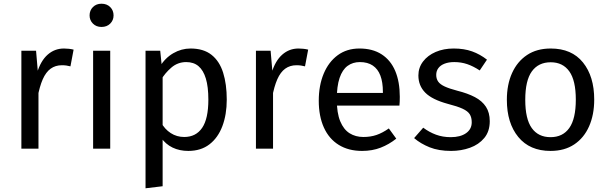

<svg xmlns="http://www.w3.org/2000/svg" viewBox="-20 -800 3274 1033"><path d="M324 -539Q337 -539 350.5 -537.5Q364 -536 376 -533L359 -443Q347 -446 337 -447.5Q327 -449 313 -449Q278 -449 252.5 -430.5Q227 -412 210 -373.5Q193 -335 182 -275L179 -407Q199 -473 236.5 -506Q274 -539 324 -539ZM95 -527H174L184 -410L187 -315V0H95Z M481 -527H573V0H481ZM526 -780Q555 -780 573 -762Q591 -744 591 -717Q591 -691 573 -673Q555 -655 526 -655Q498 -655 480 -673Q462 -691 462 -717Q462 -744 480 -762Q498 -780 526 -780Z M1005 -539Q1075 -539 1118 -505Q1161 -471 1180.5 -409Q1200 -347 1200 -264Q1200 -184 1176.5 -121.5Q1153 -59 1107 -23.5Q1061 12 993 12Q946 12 908.5 -6Q871 -24 845 -61L846 -142Q866 -105 898.5 -84Q931 -63 971 -63Q1034 -63 1067.5 -112Q1101 -161 1101 -264Q1101 -333 1087.5 -377.5Q1074 -422 1048 -444Q1022 -466 982 -466Q936 -466 901.5 -436Q867 -406 847 -371L839 -440Q868 -488 912 -513.5Q956 -539 1005 -539ZM763 -527H842L851 -439L855 -400V202L763 213Z M1586 -539Q1599 -539 1612.5 -537.5Q1626 -536 1638 -533L1621 -443Q1609 -446 1599 -447.5Q1589 -449 1575 -449Q1540 -449 1514.5 -430.5Q1489 -412 1472 -373.5Q1455 -335 1444 -275L1441 -407Q1461 -473 1498.5 -506Q1536 -539 1586 -539ZM1357 -527H1436L1446 -410L1449 -315V0H1357Z M1914 -539Q1985 -539 2033.5 -507.5Q2082 -476 2106.5 -418Q2131 -360 2131 -279Q2131 -266 2130.5 -253.5Q2130 -241 2129 -232H1777V-300H2040Q2040 -302 2040 -303.5Q2040 -305 2040 -306Q2040 -358 2026.5 -393.5Q2013 -429 1985.5 -447.5Q1958 -466 1916 -466Q1878 -466 1850 -445.5Q1822 -425 1807 -380.5Q1792 -336 1792 -265Q1792 -192 1810.5 -147.5Q1829 -103 1861 -83Q1893 -63 1935 -63Q1974 -63 2006 -74Q2038 -85 2072 -109L2112 -54Q2073 -23 2028 -5.5Q1983 12 1928 12Q1855 12 1802.5 -20.5Q1750 -53 1722.5 -114Q1695 -175 1695 -258Q1695 -340 1721.5 -403.5Q1748 -467 1797 -503Q1846 -539 1914 -539Z M2421 -539Q2477 -539 2520 -523.5Q2563 -508 2600 -479L2561 -421Q2526 -444 2493.5 -455Q2461 -466 2424 -466Q2394 -466 2372 -457.5Q2350 -449 2338.5 -433.5Q2327 -418 2327 -397Q2327 -376 2337.5 -361Q2348 -346 2373 -334.5Q2398 -323 2440 -312Q2496 -298 2535 -277.5Q2574 -257 2594.5 -225.5Q2615 -194 2615 -148Q2615 -93 2585.5 -57.5Q2556 -22 2508.5 -5Q2461 12 2407 12Q2340 12 2291.5 -7.5Q2243 -27 2208 -57L2257 -113Q2289 -89 2325.5 -75.5Q2362 -62 2405 -62Q2457 -62 2487.5 -83.5Q2518 -105 2518 -142Q2518 -168 2507.5 -185Q2497 -202 2469 -215Q2441 -228 2390 -241Q2305 -264 2268 -301.5Q2231 -339 2231 -394Q2231 -436 2256 -469Q2281 -502 2324 -520.5Q2367 -539 2421 -539Z M2943 -539Q3056 -539 3116.5 -464Q3177 -389 3177 -264Q3177 -183 3149.5 -120.5Q3122 -58 3069.5 -23Q3017 12 2942 12Q2830 12 2768.5 -63Q2707 -138 2707 -263Q2707 -345 2735 -407Q2763 -469 2815.5 -504Q2868 -539 2943 -539ZM2943 -465Q2877 -465 2841.5 -416Q2806 -367 2806 -263Q2806 -160 2841 -111Q2876 -62 2942 -62Q3008 -62 3043 -111.5Q3078 -161 3078 -264Q3078 -367 3043 -416Q3008 -465 2943 -465Z"/></svg>

Font: Fira Sans Variable
Style: Regular
Weight: 400
Designer: Carrois Corporate & Edenspiekermann AG
Foundry: Carrois Corporate GbR & Edenspiekermann AG
Version: Version 4.202